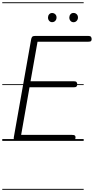

<svg xmlns="http://www.w3.org/2000/svg" viewBox="-25 -1246 830 1698"><path d="M123.5 0Q106.5 0 100.5 -8Q94.5 -16 97 -31L250 -895.5Q252.5 -912 259.5 -920.2Q266.5 -928.5 287 -928.5H754.5Q773.5 -928.5 779.5 -920.2Q785.5 -912 785.5 -900.5Q785.5 -888.5 779.8 -882.8Q774 -877 754.5 -877H307L245 -527.5H627Q646 -527.5 652 -520Q658 -512.5 658 -500Q658 -488.5 652 -481.2Q646 -474 627 -474H236L162 -53H611.5Q631 -53 637 -47.8Q643 -42.5 643 -31.5Q643 -19.5 636.5 -9.8Q630 0 611.5 0ZM123.5 0Q106.5 0 100.5 -8Q94.5 -16 97 -31L250 -895.5Q252.5 -912 259.5 -920.2Q266.5 -928.5 287 -928.5H754.5Q773.5 -928.5 779.5 -920.2Q785.5 -912 785.5 -900.5Q785.5 -888.5 779.8 -882.8Q774 -877 754.5 -877H307L245 -527.5H627Q646 -527.5 652 -520Q658 -512.5 658 -500Q658 -488.5 652 -481.2Q646 -474 627 -474H236L162 -53H611.5Q631 -53 637 -47.8Q643 -42.5 643 -31.5Q643 -19.5 636.5 -9.8Q630 0 611.5 0ZM625 -1049.5Q609 -1049.5 598.5 -1061.5Q588 -1073.5 588 -1091Q588 -1107 598 -1119.2Q608 -1131.5 625 -1131.5Q641.5 -1131.5 653 -1120.5Q664.5 -1109.5 664.5 -1091Q664.5 -1074 653.2 -1061.8Q642 -1049.5 625 -1049.5ZM435.5 -1050Q420 -1050 409.8 -1062Q399.5 -1074 399.5 -1091Q399.5 -1107 409.5 -1119Q419.5 -1131 435.5 -1131Q452 -1131 463.5 -1120Q475 -1109 475 -1091Q475 -1074 464 -1062Q453 -1050 435.5 -1050ZM-5 424.5H715V432.5H-5ZM-5 -16H715V0H-5ZM-5 -501.5H715V-493.5H-5ZM-5 -1226H715V-1218H-5Z"/></svg>

Font: Edu AU VIC WA NT Guides
Style: Regular
Weight: 400
Designer: Tina and Corey Anderson, Eben Sorkin, Mirko Velimirovic
Foundry: Google for Education
Version: Version 1.001